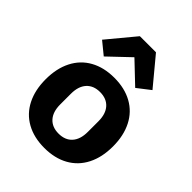

<svg xmlns="http://www.w3.org/2000/svg" viewBox="-223 -910 1045 1045"><g transform="rotate(45 300.0 -387.0)"><path d="M41 -258Q41 -341 72 -402Q103 -463 161.5 -495.5Q220 -528 300 -528Q380 -528 438.5 -495.5Q497 -463 528 -402Q559 -341 559 -258Q559 -175 528 -114Q497 -53 438.5 -20.5Q380 12 300 12Q220 12 161.5 -20.5Q103 -53 72 -114Q41 -175 41 -258ZM406 -217V-299Q406 -356 378 -387Q350 -418 300 -418Q250 -418 222 -387Q194 -356 194 -299V-217Q194 -160 222 -129Q250 -98 300 -98Q350 -98 378 -129Q406 -160 406 -217ZM362 -786 494 -627 419 -569 298 -684 177 -569 106 -627 238 -786Z"/></g></svg>

Font: iA Writer Duo V
Style: Regular
Weight: 400
Designer: Mike Abbink, Paul van der Laan, Pieter van Rosmalen, Oliver Reichenstein
Foundry: Information Architects Inc.
Version: Version 2.000